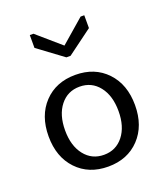

<svg xmlns="http://www.w3.org/2000/svg" viewBox="-107 -609 593 689"><g transform="rotate(-20 190.0 -265.0)"><path d="M182 -415 86 -486V-535H100L190 -457L280 -535H294V-486L198 -415ZM116 -264.5Q88 -229 88 -170Q88 -111 116 -75.5Q144 -40 190 -40Q236 -40 264 -75.5Q292 -111 292 -170Q292 -229 264 -264.5Q236 -300 190 -300Q144 -300 116 -264.5ZM70.5 -43Q25 -91 25 -170Q25 -249 70.5 -297Q116 -345 190 -345Q264 -345 309.5 -297Q355 -249 355 -170Q355 -91 309.5 -43Q264 5 190 5Q116 5 70.5 -43Z"/></g></svg>

Font: Glametrix
Style: Regular
Weight: 500
Designer: gluk
Foundry: gluk
Version: Version 0.40